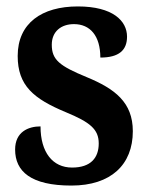

<svg xmlns="http://www.w3.org/2000/svg" viewBox="-20 -567 462 597"><path d="M202 10C325 10 393 -55 393 -159C393 -249 337 -291 250 -327C165 -362 141 -381 141 -428C141 -469 170 -492 210 -492C260 -492 292 -456 292 -388C350 -388 375 -411 375 -453C375 -502 331 -547 222 -547C110 -547 35 -495 35 -393C35 -301 84 -260 185 -218C260 -187 287 -165 287 -121C287 -77 263 -46 204 -46C144 -46 106 -93 106 -174C68 -174 27 -157 27 -102C27 -34 76 10 202 10Z"/></svg>

Font: Noto Serif Bengali Condensed
Style: Bold
Weight: 700
Width: 3
Designer: Juan Bruce, Universal Thirst, Indian Type Foundry and the Monotype Design Team.
Foundry: Monotype Imaging Inc.
Version: Version 2.003